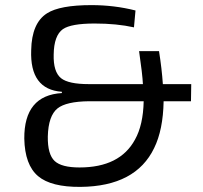

<svg xmlns="http://www.w3.org/2000/svg" viewBox="-20 -720 795 751"><path d="M620 -324Q618 -212 583 -141Q511 9 295 11Q180 12 129 -31Q77 -75 75 -178Q74 -347 222 -356V-361Q96 -370 102 -524Q104 -630 164 -668Q214 -700 338 -700Q427 -700 510 -679L504 -613Q437 -628 350 -628Q258 -628 226 -606Q191 -581 190 -507Q188 -439 219 -414Q248 -391 327 -391H539Q537 -431 524 -520H602Q613 -451 617 -391H728L727 -324ZM328 -324Q239 -323 205 -296Q169 -267 167 -186Q166 -116 194 -90Q221 -65 291 -65Q449 -65 508 -174Q540 -231 542 -324Z"/></svg>

Font: Taylor Sans
Style: Regular
Weight: 400
Italic angle: -8°
Designer: Natanael Gama
Version: Version 1.001 September 8, 2015